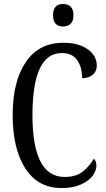

<svg xmlns="http://www.w3.org/2000/svg" viewBox="-20 -940 538 970"><path d="M44 -358Q44 -528 110 -626Q176 -724 301 -724Q353 -724 391 -708.5Q429 -693 449 -667Q469 -641 469 -610Q469 -580 449 -562.5Q429 -545 395 -545Q395 -599 370.5 -635.5Q346 -672 292 -672Q144 -672 144 -358Q144 -46 306 -46Q361 -46 394 -70Q427 -94 454 -138Q460 -134 463.5 -124Q467 -114 467 -103Q467 -78 448 -52Q429 -26 389 -8Q349 10 291 10Q172 10 108 -89Q44 -188 44 -358ZM248 -863Q248 -920 299 -920Q322 -920 336.5 -906.5Q351 -893 351 -863Q351 -833 336.5 -819.5Q322 -806 299 -806Q248 -806 248 -863Z"/></svg>

Font: Noto Serif Cond
Style: Regular
Weight: 400
Width: 3
Designer: Monotype Design Team
Foundry: Monotype Imaging Inc.
Version: Version 1.001